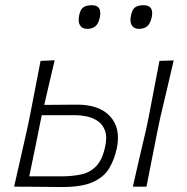

<svg xmlns="http://www.w3.org/2000/svg" viewBox="-20 -734 736 755"><path d="M35.5 0Q48 -55.5 60 -108Q72 -160.5 85.5 -220.5L96 -270Q108.5 -333.5 118.5 -386.2Q128.5 -439 139.5 -494.5L195 -497Q184.5 -452.5 174.5 -410Q164.5 -367.5 154 -321.5Q182.5 -321.5 217.8 -322Q253 -322.5 283.5 -322.5Q371 -322.5 413.2 -276.2Q455.5 -230 439.5 -151.5Q430 -106.5 409.2 -72Q388.5 -37.5 345.2 -18Q302 1.5 224.5 1.5Q169.5 1 120 0.5Q70.5 0 35.5 0ZM95 -40.5H220Q263.5 -40.5 298.8 -48Q334 -55.5 358.2 -80.5Q382.5 -105.5 393.5 -157.5Q402 -196 393 -220.2Q384 -244.5 364.8 -257.8Q345.5 -271 321.8 -276Q298 -281 277 -281H144.5L143 -275.5Q131.5 -218 118.8 -155.2Q106 -92.5 95 -40.5ZM502.5 0Q515 -56 527 -107.8Q539 -159.5 553.5 -220.5L564 -270.5Q576 -333.5 586.2 -386Q596.5 -438.5 607 -494.5L663 -496.5Q650 -440.5 637.5 -387Q625 -333.5 610 -270.5L599.5 -220.5Q587.5 -159.5 577.2 -107.8Q567 -56 556 0ZM526.5 -620.5Q506 -620.5 497.5 -635.8Q489 -651 496.5 -679Q501 -699 512.8 -706.2Q524.5 -713.5 544.5 -713.5Q585.5 -713.5 577 -668Q571.5 -641.5 559 -631Q546.5 -620.5 526.5 -620.5ZM323 -620.5Q302.5 -620.5 294 -635.8Q285.5 -651 292.5 -679Q297.5 -699 309.2 -706.2Q321 -713.5 341 -713.5Q381.5 -713.5 373 -668Q368 -641.5 355.5 -631Q343 -620.5 323 -620.5Z"/></svg>

Font: Commissioner Loud ExtraLight
Style: Italic
Weight: 200
Italic angle: -12°
Designer: Kostas Bartsokas
Foundry: Kostas Bartsokas
Version: Version 1.000; ttfautohint (v1.8.3)